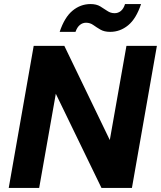

<svg xmlns="http://www.w3.org/2000/svg" viewBox="-20 -926 793 946"><path d="M23 0 146 -700H297L521 -236L603 -700H753L630 0H480L255 -464L173 0ZM274 -769Q298 -841 337.5 -873.5Q377 -906 426 -906Q455 -906 474 -894.5Q493 -883 509 -872Q525 -861 545 -861Q562 -861 575.5 -872Q589 -883 596 -906H675Q651 -834 611.5 -801.5Q572 -769 523 -769Q494 -769 475 -780Q456 -791 440 -802.5Q424 -814 404 -814Q387 -814 373.5 -803Q360 -792 352 -769Z"/></svg>

Font: DM Sans Black
Style: Italic
Weight: 900
Italic angle: -10°
Designer: Colophon Foundry, Jonny Pinhorn
Foundry: Colophon Foundry
Version: Version 4.004;gftools[0.9.30]